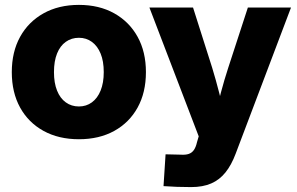

<svg xmlns="http://www.w3.org/2000/svg" viewBox="-20 -553 1203 778"><path d="M299.8 11.2Q217.8 11.2 156.5 -22.5Q95.2 -56.2 61.5 -117.2Q27.8 -178.2 27.8 -260.7Q27.8 -342.8 61.5 -403.8Q95.2 -464.8 156.5 -499Q217.8 -533.2 299.8 -533.2Q381.8 -533.2 442.9 -499Q503.9 -464.8 537.6 -403.8Q571.3 -342.8 571.3 -260.7Q571.3 -178.2 537.6 -117.2Q503.9 -56.2 442.9 -22.5Q381.8 11.2 299.8 11.2ZM299.8 -121.6Q329.6 -121.6 352.3 -138.2Q375 -154.8 387.7 -186Q400.4 -217.3 400.4 -260.7Q400.4 -305.2 387.7 -335.9Q375 -366.7 352.3 -383.3Q329.6 -399.9 299.8 -399.9Q269.5 -399.9 246.6 -383.5Q223.6 -367.2 211.2 -336.2Q198.7 -305.2 198.7 -260.7Q198.7 -216.8 211.2 -185.8Q223.6 -154.8 246.6 -138.2Q269.5 -121.6 299.8 -121.6ZM642.6 201.2 650.9 72.3 711.4 73.7Q731.9 75.2 745.1 70.6Q758.3 65.9 766.1 54.2Q773.9 42.5 778.3 22.9L785.2 -0.5L585.4 -522.5H762.2L839.8 -278.3Q855 -228.5 867.9 -178Q880.9 -127.4 894 -75.2H849.1Q861.8 -127.4 875.2 -178.2Q888.7 -229 904.8 -278.3L984.4 -522.5H1159.2L935.1 69.3Q918 115.2 893.8 145.5Q869.6 175.8 835.7 190.4Q801.8 205.1 754.4 205.1Q726.1 205.1 697 204.1Q668 203.1 642.6 201.2Z"/></svg>

Font: Inter 28pt ExtraBold
Style: Regular
Weight: 800
Designer: Rasmus Andersson
Foundry: rsms
Version: Version 4.001;git-66647c0bb